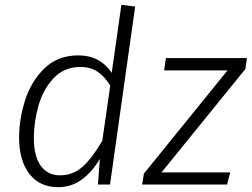

<svg xmlns="http://www.w3.org/2000/svg" viewBox="-20 -763 1041 794"><path d="M539 -736 435 0H385L393 -106Q362 -53 319 -21Q276 11 220 11Q144 11 101.5 -44Q59 -99 59 -195Q59 -271 84 -349Q109 -427 164 -480.5Q219 -534 304 -534Q393 -534 442 -462L482 -743ZM120 -192Q120 -117 148.5 -77.5Q177 -38 228 -38Q282 -38 322 -74Q362 -110 403 -181L436 -409Q414 -445 385 -465.5Q356 -486 312 -486Q245 -486 201.5 -439.5Q158 -393 139 -325.5Q120 -258 120 -192ZM995 -478 648 -50H932L919 0H568L575 -45L921 -472H659L666 -523H1001Z"/></svg>

Font: Fira Sans Light
Style: Italic
Weight: 300
Italic angle: -8°
Designer: bBox Type GmbH & Carrois Corporate GbR & Edenspiekermann AG
Foundry: bBox Type GmbH & Carrois Corporate GbR & Edenspiekermann AG
Version: Version 4.301